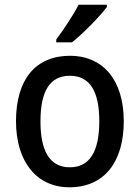

<svg xmlns="http://www.w3.org/2000/svg" viewBox="-20 -786 594 816"><path d="M434 -756V-766H314C291 -721 251 -661 219 -618V-606H286C333 -643 406 -718 434 -756ZM506 -271C506 -450 414 -549 278 -549C130 -549 48 -447 48 -271C48 -97 137 10 275 10C423 10 506 -97 506 -271ZM152 -270C152 -396 190 -464 277 -464C363 -464 402 -396 402 -271C402 -145 363 -75 277 -75C190 -75 152 -146 152 -270Z"/></svg>

Font: Noto Sans Arabic UI SmCn Md
Style: Regular
Weight: 500
Width: 4
Designer: Monotype Design Team, Nadine Chahine and Nizar Qandah
Foundry: Monotype Imaging Inc.
Version: Version 2.010